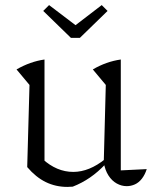

<svg xmlns="http://www.w3.org/2000/svg" viewBox="-20 -727 603 755"><path d="M455 -57 557 -62Q550 -40 538 -24.5Q526 -9 510.5 -2Q495 5 478 5Q458 5 439 -5.5Q420 -16 406.5 -37Q393 -58 388 -88L396 -393L345 -454Q398 -485 455 -493ZM266 7Q260 7 255 7.5Q250 8 245 8Q199 8 160 -11Q121 -30 87 -70L147 -102Q203 -51 268 -51Q331 -51 394 -102L395 -82Q366 -51 334 -29Q302 -7 266 7ZM87 -70 96 -393 45 -454Q99 -485 155 -493V-84ZM259 -578 150 -684 173 -707 277 -628 380 -707 403 -684 294 -578Z"/></svg>

Font: Piazzolla 24pt Light
Style: Regular
Weight: 300
Designer: Juan Pablo del Peral
Foundry: Huerta Tipografica
Version: Version 2.005